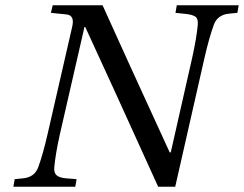

<svg xmlns="http://www.w3.org/2000/svg" viewBox="-20 -712 930 732"><path d="M31 0 36 -29 67 -32Q112 -36 126 -75Q144 -125 161 -199L255 -609Q266 -654 233 -657L174 -663L181 -692H371Q455 -505 627 -131H631L713 -493Q729 -565 734 -617Q736 -640 725.5 -648Q715 -656 688 -659L649 -663L654 -692H890L885 -663L854 -660Q809 -656 795 -617Q777 -567 760 -493L648 0H583Q399 -406 305 -609H302L208 -199Q192 -127 187 -75Q185 -53 196 -43.5Q207 -34 233 -32L272 -29L267 0Z"/></svg>

Font: Lingua Franca
Style: Italic
Weight: 400
Italic angle: -13°
Version: Version 1.19